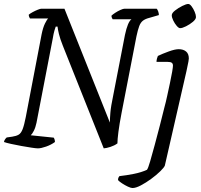

<svg xmlns="http://www.w3.org/2000/svg" viewBox="-29 -748 1013 968"><path d="M162 0Q153 0 130 -3.5Q107 -7 79 -12Q51 -17 26.5 -22.5Q2 -28 -9 -32Q-8 -39 -3.5 -45.5Q1 -52 5 -55L33 -59Q53 -62 65 -69Q77 -76 85 -96.5Q93 -117 101 -158L181 -576Q188 -610 198 -630Q208 -650 214 -655H122Q120 -658 118 -663Q116 -668 116 -674Q123 -680 136 -687Q149 -694 161.5 -699Q174 -704 179 -704H296L525 -130Q525 -149 527.5 -180Q530 -211 542 -268L601 -572Q615 -638 634 -651H539Q538 -653 535.5 -657.5Q533 -662 533 -669Q539 -675 552 -683.5Q565 -692 578.5 -698Q592 -704 598 -704H761Q765 -700 768.5 -690.5Q772 -681 772 -672L724 -658Q704 -653 692 -644Q680 -635 673 -616.5Q666 -598 659 -565L584 -179Q573 -122 568 -83Q563 -44 563 -25Q548 -14 528 -7.5Q508 -1 494 0L288 -517Q274 -552 268 -577Q262 -602 261 -614H252Q250 -609 245.5 -594Q241 -579 237 -554L155 -129Q150 -105 141.5 -88.5Q133 -72 126 -66L242 -54Q248 -44 248 -32Q229 -18 203.5 -9Q178 0 162 0ZM639 200Q631 200 616 193Q601 186 586.5 176.5Q572 167 566 160Q566 152 568.5 147Q571 142 573 140Q609 136 646.5 128.5Q684 121 712 108Q718 100 728 65.5Q738 31 751 -17Q764 -65 777 -115.5Q790 -166 800 -207Q807 -232 814 -265Q821 -298 828 -330Q835 -362 839 -386Q843 -410 843 -417Q843 -427 837 -431.5Q831 -436 816 -436H760Q760 -444 762.5 -453Q765 -462 767 -466Q790 -477 821.5 -488.5Q853 -500 872 -500Q895 -500 909 -488.5Q923 -477 923 -453Q923 -449 921 -437.5Q919 -426 911 -389L802 87Q798 97 778.5 116Q759 135 733 154Q707 173 681.5 186.5Q656 200 639 200ZM879 -606Q872 -606 862 -617.5Q852 -629 844.5 -644.5Q837 -660 837 -671Q837 -682 853.5 -695Q870 -708 890 -718Q910 -728 920 -728Q928 -728 937 -716Q946 -704 952.5 -688.5Q959 -673 959 -662Q959 -651 943.5 -638Q928 -625 909 -615.5Q890 -606 879 -606Z"/></svg>

Font: Texturina 72pt 72pt Regular
Style: Italic
Weight: 400
Italic angle: -11°
Designer: Guillermo Torres Carreño
Foundry: Omnibus-Type
Version: Version 1.002; ttfautohint (v1.8.3)